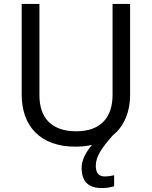

<svg xmlns="http://www.w3.org/2000/svg" viewBox="-20 -734 771 974"><path d="M466 107C466 61 493 20 552 -47C611 -95 640 -168 640 -252V-714H551V-252C551 -144 496 -68 367 -68C242 -68 180 -135 180 -251V-714H90V-254C90 -95 184 10 362 10C393 10 421 7 447 1C419 33 394 76 394 117C394 185 426 220 497 220C523 220 540 216 559 211V155C548 157 533 161 511 161C483 161 466 146 466 107Z"/></svg>

Font: Noto Sans Hebrew Droid
Style: Bold
Weight: 700
Designer: Monotype Design Team
Foundry: Monotype Imaging Inc.
Version: Version 1.100